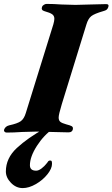

<svg xmlns="http://www.w3.org/2000/svg" viewBox="-67 -675 575 982"><path d="M-46 -12Q-40 -29 -20 -34Q22 -43 39 -55Q56 -67 65 -97L206 -551Q211 -569 211 -579Q211 -594 200 -602Q189 -610 160 -618Q142 -623 148 -640Q150 -646 157.5 -650.5Q165 -655 171 -655Q207 -655 248 -652Q300 -650 319 -650L395 -652Q453 -654 476 -654Q492 -654 487 -639Q484 -630 478.5 -625.5Q473 -621 461 -618Q416 -605 400 -592.5Q384 -580 375 -550L249 -142Q233 -89 233 -74Q233 -59 241.5 -52Q250 -45 272 -39Q292 -34 299 -30Q306 -26 306 -19Q306 -9 300 -3.5Q294 2 284 2L199 0L119 -2Q100 -2 46 0Q4 3 -33 3Q-40 3 -44 -1.5Q-48 -6 -46 -12ZM-37 202Q-37 134 19 82Q75 30 162 -18H206Q157 16 121.5 71.5Q86 127 86 170Q86 198 118 198Q130 198 145 187Q160 176 174 158Q175 157 178.5 151.5Q182 146 190 146Q196 146 197.5 150.5Q199 155 199 163Q199 187 175.5 216.5Q152 246 116.5 266.5Q81 287 49 287Q15 287 -11 260Q-37 233 -37 202Z"/></svg>

Font: EB Garamond ExtraBold
Style: Italic
Weight: 800
Italic angle: -17.2°
Designer: Georg Duffner and Octavio Pardo
Foundry: Georg Duffner
Version: Version 1.000